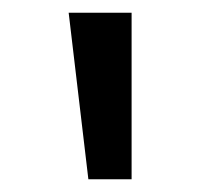

<svg xmlns="http://www.w3.org/2000/svg" viewBox="-20 -709 315 302"><path d="M119 -427 88 -689H187V-427Z"/></svg>

Font: Feura Sans
Style: Regular
Weight: 400
Designer: Carrois Corporate & Edenspiekermann
Foundry: Carrois Corporate GbR & Edenspiekermann AG
Version: Version 1.001